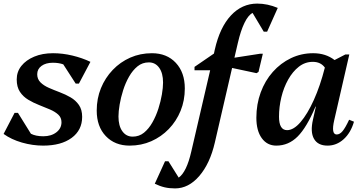

<svg xmlns="http://www.w3.org/2000/svg" viewBox="-33 -797 2012 1068"><path d="M207 13Q148 13 89 -4Q30 -21 -13 -52L48 -169H67L139 -53Q166 -39 208 -39Q252 -39 280.5 -61Q309 -83 309 -117Q309 -143 291 -159.5Q273 -176 245 -188Q217 -200 185 -212.5Q153 -225 124.5 -242Q96 -259 78 -286Q60 -313 60 -355Q60 -398 86 -430.5Q112 -463 157.5 -482Q203 -501 262 -501Q315 -501 369.5 -488Q424 -475 470 -453L406 -332H388L319 -439Q294 -448 261 -448Q222 -448 198 -430.5Q174 -413 174 -384Q174 -357 192 -339Q210 -321 238.5 -308.5Q267 -296 299 -284Q331 -272 359.5 -255.5Q388 -239 406 -213Q424 -187 424 -147Q424 -73 365.5 -30Q307 13 207 13Z M688 13Q606 13 555.5 -40Q505 -93 505 -182Q505 -249 528.5 -306.5Q552 -364 594 -408Q636 -452 691.5 -476.5Q747 -501 812 -501Q895 -501 945 -447.5Q995 -394 995 -305Q995 -238 971.5 -180.5Q948 -123 906 -79.5Q864 -36 808.5 -11.5Q753 13 688 13ZM705 -37Q741 -37 768 -59Q795 -81 815 -116.5Q835 -152 848 -192.5Q861 -233 867.5 -271.5Q874 -310 874 -338Q874 -390 852.5 -420Q831 -450 795 -450Q759 -450 732 -428Q705 -406 685 -371Q665 -336 652 -295Q639 -254 632.5 -215.5Q626 -177 626 -149Q626 -97 647.5 -67Q669 -37 705 -37Z M941 251Q909 251 883 245Q857 239 828 225L885 100H904L961 191Q1005 160 1031 46L1136 -406H1049V-425L1157 -499L1162 -522Q1190 -645 1251.5 -711Q1313 -777 1398 -777Q1455 -777 1512 -753L1453 -621H1434L1372 -725Q1348 -713 1327 -670Q1306 -627 1290 -558L1271 -476L1413 -498H1429L1405 -397L1394 -390L1258 -419L1162 -4Q1135 113 1075.5 182Q1016 251 941 251Z M1504 13Q1453 13 1423 -28.5Q1393 -70 1393 -142Q1393 -217 1417 -282.5Q1441 -348 1484.5 -397Q1528 -446 1585.5 -473.5Q1643 -501 1709 -501Q1779 -501 1828 -463L1888 -494H1910L1826 -128Q1808 -49 1840 -49Q1857 -49 1872.5 -67.5Q1888 -86 1909 -131L1936 -120Q1918 -58 1878.5 -22.5Q1839 13 1789 13Q1735 13 1713.5 -25Q1692 -63 1708 -132L1724 -204H1722Q1673 -88 1622.5 -37.5Q1572 13 1504 13ZM1519 -148Q1519 -73 1564 -73Q1600 -73 1638.5 -117.5Q1677 -162 1712.5 -240.5Q1748 -319 1774 -421Q1751 -453 1707 -453Q1664 -453 1629.5 -426Q1595 -399 1570 -354.5Q1545 -310 1532 -256Q1519 -202 1519 -148Z"/></svg>

Font: Platypi Medium
Style: Italic
Weight: 500
Italic angle: -13°
Designer: David Sargent
Foundry: Bolt Cutter Type
Version: Version 1.200; ttfautohint (v1.8.4.7-5d5b)